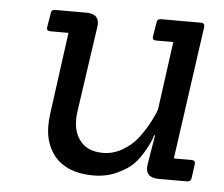

<svg xmlns="http://www.w3.org/2000/svg" viewBox="-42 -539 693 593"><g transform="rotate(5 304.0 -242.5)"><path d="M202 -492Q241 -492 241 -460Q241 -456 240 -450L202 -187Q200 -173 200 -160Q200 -122 218 -98Q241 -65 291 -65Q322 -65 350 -81Q378 -97 395.5 -119Q413 -141 426 -164Q450 -208 450 -220L478 -425H425Q412 -425 414 -437L421 -480Q422 -492 434 -492H558Q570 -492 569 -480L511 -67H567Q578 -67 577 -55L571 -12Q570 0 557 0H470Q431 0 431 -32Q431 -36 432 -42L447 -133H444Q441 -118 425 -89Q409 -60 391 -41.5Q373 -23 340 -8Q307 7 267 7Q187 7 147 -40Q116 -78 116 -134Q116 -150 118 -167L153 -425H97Q84 -425 86 -437L93 -480Q94 -492 106 -492Z"/></g></svg>

Font: Sanchez
Style: Italic
Weight: 400
Designer: Daniel Hernández
Foundry: LatinoType
Version: Version 1.001